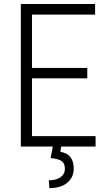

<svg xmlns="http://www.w3.org/2000/svg" viewBox="-20 -731 537 958"><path d="M415.5 -340.3H139.6V-51.8H457V0H84V-710.9H454.6V-658.2H139.6V-392.1H415.5ZM286.1 -4.9 281.2 26.4Q347.7 37.1 347.7 109.9Q347.7 154.3 315.4 180.9Q283.2 207.5 226.6 207.5L223.6 168.9Q258.3 168.9 281 153.8Q303.7 138.7 303.7 110.8Q303.7 85.9 289.3 74Q274.9 62 232.4 57.6L244.6 -4.9Z"/></svg>

Font: Roboto Condensed Light
Style: Regular
Weight: 300
Designer: Google
Version: Version 2.134; 2016